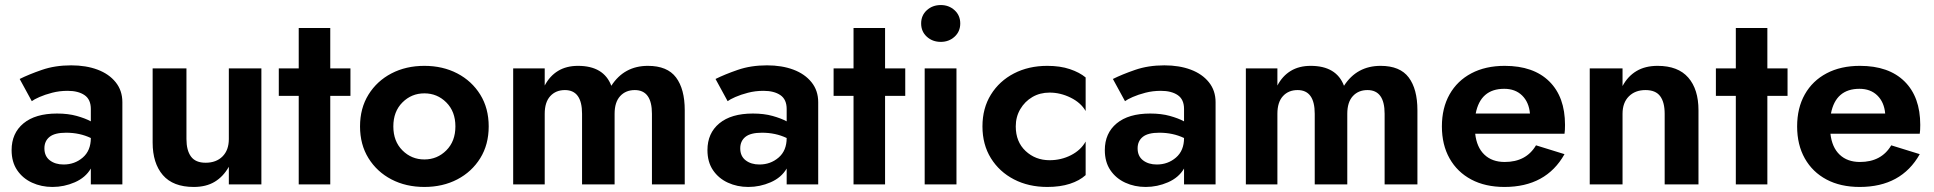

<svg xmlns="http://www.w3.org/2000/svg" viewBox="-20 -731 7665 761"><path d="M106 -330 58 -418Q94 -436 146 -454Q198 -472 262 -472Q321 -472 366.5 -455Q412 -438 438.5 -405Q465 -372 465 -326V0H340V-63Q319 -27 276.5 -8.5Q234 10 188 10Q144 10 107 -7Q70 -24 48 -56.5Q26 -89 26 -136Q26 -203 73 -242Q120 -281 206 -281Q250 -281 284 -271.5Q318 -262 340 -250V-299Q340 -337 315 -354Q290 -371 248 -371Q216 -371 187 -363.5Q158 -356 136.5 -346.5Q115 -337 106 -330ZM156 -143Q156 -112 177.5 -95.5Q199 -79 232 -79Q276 -79 308 -106.5Q340 -134 340 -184Q296 -205 242 -205Q197 -205 176.5 -188.5Q156 -172 156 -143Z M719 -180Q719 -135 737 -110.5Q755 -86 795 -86Q837 -86 862 -111Q887 -136 887 -180V-460H1016V0H887V-70Q865 -31 831 -10.5Q797 10 748 10Q666 10 625.5 -37Q585 -84 585 -166V-460H719Z M1085 -460H1164V-620H1289V-460H1369V-351H1289V0H1164V-351H1085Z M1407 -230Q1407 -302 1440.5 -356Q1474 -410 1531.5 -440Q1589 -470 1662 -470Q1735 -470 1792.5 -440Q1850 -410 1883.5 -356Q1917 -302 1917 -230Q1917 -158 1883.5 -104Q1850 -50 1792.5 -20Q1735 10 1662 10Q1589 10 1531.5 -20Q1474 -50 1440.5 -104Q1407 -158 1407 -230ZM1539 -230Q1539 -171 1575 -135Q1611 -99 1662 -99Q1713 -99 1749 -135Q1785 -171 1785 -230Q1785 -289 1749 -325Q1713 -361 1662 -361Q1611 -361 1575 -325Q1539 -289 1539 -230Z M2694 -294V0H2564V-280Q2564 -374 2496 -374Q2460 -374 2438 -350Q2416 -326 2416 -280V0H2287V-280Q2287 -374 2219 -374Q2183 -374 2161 -350Q2139 -326 2139 -280V0H2014V-460H2139V-392Q2159 -430 2192 -450Q2225 -470 2271 -470Q2373 -470 2403 -391Q2454 -470 2548 -470Q2625 -470 2659.5 -424Q2694 -378 2694 -294Z M2864 -330 2816 -418Q2852 -436 2904 -454Q2956 -472 3020 -472Q3079 -472 3124.5 -455Q3170 -438 3196.5 -405Q3223 -372 3223 -326V0H3098V-63Q3077 -27 3034.5 -8.5Q2992 10 2946 10Q2902 10 2865 -7Q2828 -24 2806 -56.5Q2784 -89 2784 -136Q2784 -203 2831 -242Q2878 -281 2964 -281Q3008 -281 3042 -271.5Q3076 -262 3098 -250V-299Q3098 -337 3073 -354Q3048 -371 3006 -371Q2974 -371 2945 -363.5Q2916 -356 2894.5 -346.5Q2873 -337 2864 -330ZM2914 -143Q2914 -112 2935.5 -95.5Q2957 -79 2990 -79Q3034 -79 3066 -106.5Q3098 -134 3098 -184Q3054 -205 3000 -205Q2955 -205 2934.5 -188.5Q2914 -172 2914 -143Z M3284 -460H3363V-620H3488V-460H3568V-351H3488V0H3363V-351H3284Z M3631 -638Q3631 -670 3653.5 -690.5Q3676 -711 3709 -711Q3741 -711 3763.5 -690.5Q3786 -670 3786 -638Q3786 -606 3763.5 -585.5Q3741 -565 3709 -565Q3676 -565 3653.5 -585.5Q3631 -606 3631 -638ZM3645 -460H3771V0H3645Z M4006 -230Q4006 -169 4045 -132.5Q4084 -96 4140 -96Q4186 -96 4225 -116Q4264 -136 4283 -170V-37Q4259 -15 4220.5 -2.5Q4182 10 4131 10Q4057 10 3999 -20Q3941 -50 3907.5 -104Q3874 -158 3874 -230Q3874 -302 3907.5 -356Q3941 -410 3999 -440Q4057 -470 4131 -470Q4182 -470 4220.5 -457Q4259 -444 4283 -424V-291Q4264 -324 4223.5 -344Q4183 -364 4140 -364Q4102 -364 4072 -346.5Q4042 -329 4024 -298.5Q4006 -268 4006 -230Z M4439 -330 4391 -418Q4427 -436 4479 -454Q4531 -472 4595 -472Q4654 -472 4699.5 -455Q4745 -438 4771.5 -405Q4798 -372 4798 -326V0H4673V-63Q4652 -27 4609.5 -8.5Q4567 10 4521 10Q4477 10 4440 -7Q4403 -24 4381 -56.5Q4359 -89 4359 -136Q4359 -203 4406 -242Q4453 -281 4539 -281Q4583 -281 4617 -271.5Q4651 -262 4673 -250V-299Q4673 -337 4648 -354Q4623 -371 4581 -371Q4549 -371 4520 -363.5Q4491 -356 4469.5 -346.5Q4448 -337 4439 -330ZM4489 -143Q4489 -112 4510.5 -95.5Q4532 -79 4565 -79Q4609 -79 4641 -106.5Q4673 -134 4673 -184Q4629 -205 4575 -205Q4530 -205 4509.5 -188.5Q4489 -172 4489 -143Z M5598 -294V0H5468V-280Q5468 -374 5400 -374Q5364 -374 5342 -350Q5320 -326 5320 -280V0H5191V-280Q5191 -374 5123 -374Q5087 -374 5065 -350Q5043 -326 5043 -280V0H4918V-460H5043V-392Q5063 -430 5096 -450Q5129 -470 5175 -470Q5277 -470 5307 -391Q5358 -470 5452 -470Q5529 -470 5563.5 -424Q5598 -378 5598 -294Z M5943 10Q5867 10 5811.5 -19.5Q5756 -49 5725.5 -103Q5695 -157 5695 -230Q5695 -303 5725.5 -357Q5756 -411 5812 -440.5Q5868 -470 5944 -470Q6058 -470 6120.5 -408.5Q6183 -347 6183 -236Q6183 -213 6181 -201H5827Q5833 -147 5863.5 -118Q5894 -89 5944 -89Q6029 -89 6068 -155L6181 -120Q6108 10 5943 10ZM5942 -379Q5848 -379 5829 -281H6044Q6040 -326 6013 -352.5Q5986 -379 5942 -379Z M6578 -280Q6578 -326 6560 -350Q6542 -374 6502 -374Q6461 -374 6436 -349Q6411 -324 6411 -280V0H6281V-460H6411V-390Q6432 -429 6466.5 -449.5Q6501 -470 6550 -470Q6631 -470 6671.5 -423.5Q6712 -377 6712 -294V0H6578Z M6781 -460H6860V-620H6985V-460H7065V-351H6985V0H6860V-351H6781Z M7351 10Q7275 10 7219.5 -19.5Q7164 -49 7133.5 -103Q7103 -157 7103 -230Q7103 -303 7133.5 -357Q7164 -411 7220 -440.5Q7276 -470 7352 -470Q7466 -470 7528.5 -408.5Q7591 -347 7591 -236Q7591 -213 7589 -201H7235Q7241 -147 7271.5 -118Q7302 -89 7352 -89Q7437 -89 7476 -155L7589 -120Q7516 10 7351 10ZM7350 -379Q7256 -379 7237 -281H7452Q7448 -326 7421 -352.5Q7394 -379 7350 -379Z"/></svg>

Font: Jost* Semi
Style: Regular
Weight: 600
Version: Version 3.7